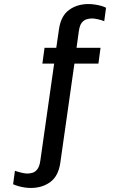

<svg xmlns="http://www.w3.org/2000/svg" viewBox="-20 -748 640 952"><path d="M132.5 184Q118.2 184 102 181.6Q85.8 179.2 70.9 174.9Q56 170.5 45 165.5L54 98.8Q65 103 84.4 107.8Q103.8 112.5 114.8 112.5Q129 112.5 142.1 108.4Q155.2 104.2 165.6 90.5Q176 76.8 180 48.5L248.5 -432.8H190.2L200.8 -511H259L272.5 -603.5Q282 -669 322.1 -698.5Q362.2 -728 419 -728Q433.5 -728 449.6 -725.6Q465.8 -723.2 480.8 -719.2Q495.8 -715.2 505.8 -709.5L496.8 -642.8Q486.5 -647.8 467.1 -652.1Q447.8 -656.5 436.8 -656.5Q423.5 -656.5 409.5 -652.4Q395.5 -648.2 385.1 -635Q374.8 -621.8 370.8 -592.5L359.5 -511H478.5L468 -432.8H349L279 59.5Q269.5 125 229.4 154.5Q189.2 184 132.5 184Z"/></svg>

Font: Chivo Mono Medium
Style: Italic
Weight: 500
Italic angle: -8.05°
Monospace: yes
Designer: Hector Gatti
Foundry: Omnibus-Type
Version: Version 1.008